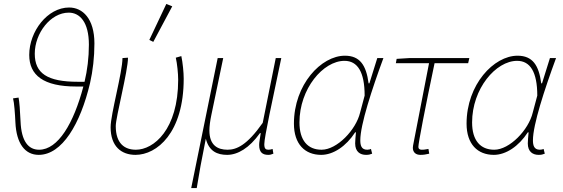

<svg xmlns="http://www.w3.org/2000/svg" viewBox="-20 -772 2848 972"><path d="M374 -358C219 -358 156 -401 156 -500C156 -604 236 -708 328 -708C384 -708 430 -660 430 -546C430 -480 422 -416 408 -358ZM176 12C294 12 387 -144 436 -352C450 -414 458 -482 458 -552C458 -678 398 -734 330 -734C220 -734 128 -613 128 -494C128 -391 200 -334 366 -334H402C353 -148 274 -14 178 -14C124 -14 88 -56 84 -158C82 -208 78 -260 74 -278L46 -274C52 -252 56 -196 58 -152C63 -46 106 12 176 12Z M666 12C774 12 910 -99 910 -374C910 -406 905 -455 898 -488L870 -480C877 -449 882 -400 882 -368C882 -116 758 -14 668 -14C612 -14 566 -44 566 -134C566 -178 628 -414 628 -480L600 -478C600 -406 540 -194 540 -128C540 -31 594 12 666 12ZM756 -560 852 -740 822 -752 736 -570Z M948 180H976C990 94 998 50 1022 -70C1038 -6 1080 12 1130 12C1183 12 1242 -22 1296 -98H1300C1295 -64 1292 -52 1292 -38C1292 -2 1308 12 1338 12C1348 12 1354 10 1364 6L1360 -18C1354 -16 1348 -14 1340 -14C1326 -14 1318 -18 1318 -42C1318 -78 1359 -262 1404 -478H1376L1310 -150C1230 -36 1177 -14 1132 -14C1082 -14 1040 -36 1040 -112C1040 -132 1044 -162 1050 -190L1110 -478H1082Z M1606 12C1667 12 1732 -31 1778 -102H1782C1780 -80 1778 -58 1778 -46C1778 -3 1804 12 1833 12C1848 12 1853 10 1864 6L1858 -18C1854 -16 1847 -14 1839 -14C1809 -14 1804 -37 1804 -62C1804 -140 1862 -318 1921 -478H1890L1850 -350H1846C1834 -442 1802 -490 1726 -490C1606 -490 1468 -344 1468 -146C1468 -42 1524 12 1606 12ZM1608 -14C1538 -14 1496 -61 1496 -152C1496 -323 1616 -464 1724 -464C1790 -464 1826 -408 1826 -288L1803 -202C1782 -114 1686 -14 1608 -14Z M2108 12C2127 12 2134 10 2153 6L2149 -18C2128 -14 2123 -14 2115 -14C2104 -14 2098 -19 2098 -28C2098 -48 2132 -224 2180 -452H2350L2356 -478H2052L1988 -474L1984 -452H2152L2074 -50C2072 -40 2070 -30 2070 -24C2070 0 2086 12 2108 12Z M2480 12C2541 12 2606 -31 2652 -102H2656C2654 -80 2652 -58 2652 -46C2652 -3 2678 12 2707 12C2722 12 2727 10 2738 6L2732 -18C2728 -16 2721 -14 2713 -14C2683 -14 2678 -37 2678 -62C2678 -140 2736 -318 2795 -478H2764L2724 -350H2720C2708 -442 2676 -490 2600 -490C2480 -490 2342 -344 2342 -146C2342 -42 2398 12 2480 12ZM2482 -14C2412 -14 2370 -61 2370 -152C2370 -323 2490 -464 2598 -464C2664 -464 2700 -408 2700 -288L2677 -202C2656 -114 2560 -14 2482 -14Z"/></svg>

Font: Source Sans Pro ExtraLight
Style: Italic
Weight: 200
Italic angle: -11°
Designer: Paul D. Hunt
Foundry: Adobe Systems Incorporated
Version: Version 3.006;hotconv 1.0.111;makeotfexe 2.5.65597